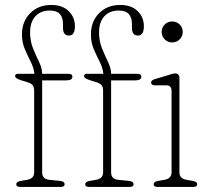

<svg xmlns="http://www.w3.org/2000/svg" viewBox="-20 -736 824 756"><path d="M146 -57Q146 -31 173.5 -28L218 -23.5Q234.5 -21.5 234.5 -10.5Q234.5 0 219 0H59.5Q44 0 44 -10.5Q44 -20.5 61 -23.5L87 -28Q114.5 -33 114.5 -57V-378Q114.5 -393 108.5 -400.5Q102.5 -408 86 -413L64.5 -419.5Q39.5 -427.5 39.5 -435.5Q39.5 -445.5 51 -445.5H115.5Q113 -469 101 -492.8Q89 -516.5 77.8 -542.5Q66.5 -568.5 66.5 -600.5Q66.5 -651.5 98.8 -684Q131 -716.5 181.5 -716.5Q226 -716.5 250.5 -692.2Q275 -668 275 -633Q275 -596 251.5 -596Q228 -596 228 -626.5V-642.5Q228 -666.5 215.8 -680.5Q203.5 -694.5 176 -694.5Q140 -694.5 119.2 -671.8Q98.5 -649 98.5 -608.5Q98.5 -574 110.2 -545.2Q122 -516.5 134 -491.8Q146 -467 146 -445.5H248.5Q265 -445.5 265 -434Q265 -419.5 241 -419.5H146ZM417.5 -57Q417.5 -31 445 -28L489.5 -23.5Q506 -21.5 506 -10.5Q506 0 490.5 0H331Q315.5 0 315.5 -10.5Q315.5 -20.5 332.5 -23.5L358.5 -28Q386 -33 386 -57V-378Q386 -393 380 -400.5Q374 -408 357.5 -413L336 -419.5Q311 -427.5 311 -435.5Q311 -445.5 322.5 -445.5H387Q384.5 -469 372.5 -492.8Q360.5 -516.5 349.2 -542.5Q338 -568.5 338 -600.5Q338 -651.5 370.2 -684Q402.5 -716.5 453 -716.5Q497.5 -716.5 522 -692.2Q546.5 -668 546.5 -633Q546.5 -596 523 -596Q499.5 -596 499.5 -626.5V-642.5Q499.5 -666.5 487.2 -680.5Q475 -694.5 447.5 -694.5Q411.5 -694.5 390.8 -671.8Q370 -649 370 -608.5Q370 -574 381.8 -545.2Q393.5 -516.5 405.5 -491.8Q417.5 -467 417.5 -445.5H520Q536.5 -445.5 536.5 -434Q536.5 -419.5 512.5 -419.5H417.5ZM657.5 -569Q640.5 -569 628.5 -581Q616.5 -593 616.5 -610.5Q616.5 -627.5 628.5 -639.5Q640.5 -651.5 657.5 -651.5Q675.5 -651.5 687.5 -639.5Q699.5 -627.5 699.5 -610.5Q699.5 -593 687.5 -581Q675.5 -569 657.5 -569ZM686.5 -428V-57Q686.5 -33 714 -28L740 -23.5Q756.5 -20.5 756.5 -10.5Q756.5 0 741 0H600.5Q585 0 585 -10.5Q585 -20.5 601.5 -23.5L627.5 -28Q655.5 -33 655.5 -57V-377.5Q655.5 -400 635.5 -400H590.5Q575 -400 575 -411Q575 -420.5 590 -424.5L641.5 -440Q650.5 -442.5 657.5 -444.8Q664.5 -447 669 -447Q686.5 -447 686.5 -428Z"/></svg>

Font: Fraunces 72pt S100 Thin
Style: Regular
Weight: 100
Version: Version 1.000; ttfautohint (v1.8.3)